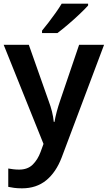

<svg xmlns="http://www.w3.org/2000/svg" viewBox="-20 -786 587 1046"><path d="M0 -542H137L245 -236Q256 -207 263 -179Q270 -151 273 -122H277Q281 -147 289 -177Q297 -207 307 -236L411 -542H547L316 72Q285 153 231.5 196.5Q178 240 100 240Q75 240 57 237.5Q39 235 25 232V132Q36 134 51.5 136Q67 138 84 138Q131 138 158.5 110.5Q186 83 201 42L217 -2ZM460 -756Q444 -738 413.5 -709Q383 -680 350 -652Q317 -624 293 -606H209V-619Q224 -637 244 -663Q264 -689 283.5 -716.5Q303 -744 316 -766H460Z"/></svg>

Font: Noto Sans Ethiopic SemiBold
Style: Regular
Weight: 600
Designer: Monotype Design Team
Foundry: Monotype Imaging Inc.
Version: Version 2.102; ttfautohint (v1.8.4.7-5d5b)